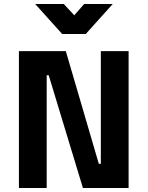

<svg xmlns="http://www.w3.org/2000/svg" viewBox="-20 -934 733 954"><path d="M74 0V-680H307L471 -120H481V-680H619V0H392L222 -560H212V0ZM289 -765 155 -914H297L349 -858L398 -914H540L406 -765Z"/></svg>

Font: Titillium Web[RUS by Daymarius]
Style: Bold
Weight: 700
Designer: Cyrillization by Daymarius
Foundry: Cyrillization by Daymarius
Version: Version 1.002 September 11, 2018